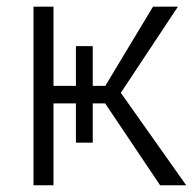

<svg xmlns="http://www.w3.org/2000/svg" viewBox="-20 -548 580 568"><path d="M506.3 -528.3 337.4 -273.4 530.8 0H453.6L291 -242.2H254.4V-126H204.6V-242.2H138.2V0H79.1V-528.3H138.2V-293.9H204.6V-411.6H254.4V-293.9H291.5L432.6 -528.3Z"/></svg>

Font: Roboto-Light
Style: Regular
Weight: 300
Designer: Google
Version: Version 2.137; 2017